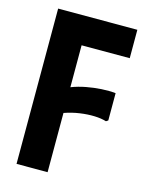

<svg xmlns="http://www.w3.org/2000/svg" viewBox="-108 -768 643 836"><g transform="rotate(15 213.5 -350.0)"><path d="M406 -700V-572H189V-383Q220 -395 254.5 -401.5Q289 -408 323 -410Q357 -412 386 -409V-286L377 -280Q354 -287 323.5 -288Q293 -289 258 -284Q223 -279 189 -267V0H49V-700Z"/></g></svg>

Font: Phudu SemiBold
Style: Regular
Weight: 600
Version: Version 1.005;gftools[0.9.23]